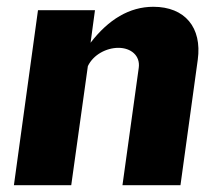

<svg xmlns="http://www.w3.org/2000/svg" viewBox="-20 -546 640 566"><path d="M21 0H190L239 -351C255 -385 294 -405 329 -405C366 -405 394 -382 389 -346L341 0H512L563 -370C576 -465 525 -526 432 -526C362 -526 300 -489 247 -420L260 -516H92Z"/></svg>

Font: United Sans ExtraBold
Style: Italic
Weight: 800
Italic angle: -8°
Designer: Pablo Impallari, Rodrigo Fuenzalida (Modified by Dan O. Williams)
Version: Version 1.000;PS 001.000;hotconv 1.0.88;makeotf.lib2.5.64775